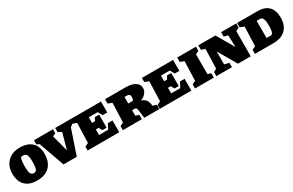

<svg xmlns="http://www.w3.org/2000/svg" viewBox="149 -1734 4456 2924"><g transform="rotate(-30 2377.0 -271.5)"><path d="M297 13Q163 13 90.5 -58.5Q18 -130 18 -265Q18 -357 55.5 -422Q93 -487 159 -521.5Q225 -556 311 -556Q448 -556 522 -486.5Q596 -417 596 -287Q596 -142 518 -64.5Q440 13 297 13ZM310 -110Q348 -110 362.5 -147Q377 -184 377 -271Q377 -356 360 -391Q343 -426 299 -426Q277 -426 256 -418Q246 -385 241.5 -348Q237 -311 237 -269Q237 -184 252.5 -147Q268 -110 310 -110Z M764 0 605 -449Q581 -459 558 -471V-544H893V-474L840 -449L917 -161L994 -439Q962 -453 932 -471V-544H1200V-474L1145 -435L998 0Z M1663 -207H1745V0H1189V-67Q1203 -75 1218.5 -83Q1234 -91 1250 -97L1261 -443L1189 -471V-544H1737V-352H1655L1613 -429H1457V-330H1508L1538 -385H1613V-156H1538L1506 -215H1457V-117H1618Z M2385 -96 2449 -77V0H2185L2166 -142Q2162 -168 2154 -180Q2146 -192 2117 -192H2082V-96L2142 -77V0H1808V-70Q1822 -78 1835.5 -84.5Q1849 -91 1868 -100L1880 -440L1808 -467V-544H2171Q2275 -544 2335.5 -506.5Q2396 -469 2396 -403Q2396 -353 2361.5 -312.5Q2327 -272 2271 -253Q2321 -239 2347 -207.5Q2373 -176 2380 -128ZM2124 -425H2082V-310H2163Q2180 -336 2180 -367Q2180 -425 2124 -425Z M2931 -207H3013V0H2457V-67Q2471 -75 2486.5 -83Q2502 -91 2518 -97L2529 -443L2457 -471V-544H3005V-352H2923L2881 -429H2725V-330H2776L2806 -385H2881V-156H2806L2774 -215H2725V-117H2886Z M3077 0V-70Q3090 -78 3103 -85Q3116 -92 3136 -100L3148 -440L3077 -467V-544H3408V-474Q3396 -467 3387.5 -461.5Q3379 -456 3350 -443V-96L3408 -77V0Z M3850 -544H4116V-474Q4101 -464 4090.5 -457.5Q4080 -451 4058 -443L4057 0H3833L3645 -322V-96L3726 -77V0H3452V-70Q3466 -79 3478 -86Q3490 -93 3506 -100L3517 -440L3449 -467V-544H3749L3927 -239L3920 -448L3850 -467Z M4494 -544Q4617 -544 4682.5 -477.5Q4748 -411 4748 -284Q4748 -148 4671.5 -74Q4595 0 4454 0H4131V-70Q4142 -76 4154 -83Q4166 -90 4191 -100L4203 -440L4131 -467V-544ZM4491 -121Q4514 -136 4522.5 -169Q4531 -202 4531 -266Q4531 -328 4523 -360.5Q4515 -393 4503 -406Q4491 -419 4478 -421Q4465 -423 4456 -423H4405V-121Z"/></g></svg>

Font: Piazzolla SC Black
Style: Regular
Weight: 900
Designer: Juan Pablo del Peral
Foundry: Huerta Tipografica
Version: Version 1.330